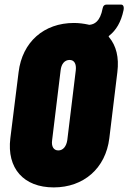

<svg xmlns="http://www.w3.org/2000/svg" viewBox="-20 -808 559 836"><path d="M456 -653C485 -676 507 -711 518 -764C521 -780 516 -788 507 -788H444C435 -788 429 -783 427 -772C416 -713 390 -702 370 -700C368 -700 366 -700 364 -701C345 -705 324 -708 302 -708C171 -708 77 -625 61 -494L25 -206C9 -75 83 8 214 8C344 8 440 -75 456 -206L491 -494C499 -558 486 -609 455 -646C452 -649 453 -651 456 -653ZM273 -198C269 -171 255 -153 234 -153C213 -153 203 -171 207 -198L244 -502C247 -529 261 -547 283 -547C304 -547 313 -529 310 -502Z"/></svg>

Font: Barlow Condensed Black
Style: Italic
Weight: 900
Width: 3
Italic angle: -7°
Designer: Jeremy Tribby
Foundry: Tribby Type
Version: Version 1.422;hotconv 1.0.109;makeotfexe 2.5.65596